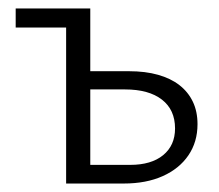

<svg xmlns="http://www.w3.org/2000/svg" viewBox="-20 -433 516 453"><path d="M136 0V-413H193V-44H287Q337 -44 365 -67Q393 -90 393 -130Q393 -174 362 -198Q331 -222 275 -222H177V-265H284Q323 -265 353 -256.5Q383 -248 403.5 -232Q424 -216 435 -193Q446 -170 446 -140Q446 -98 424.5 -66.5Q403 -35 364 -17.5Q325 0 272 0ZM17 -368V-413H165V-368Z"/></svg>

Font: Ysabeau Office Light
Style: Regular
Weight: 300
Designer: Christian Thalmann (Catharsis Fonts)
Version: Version 2.001;gftools[0.9.30]; featfreeze: tnum,lnum,ss02